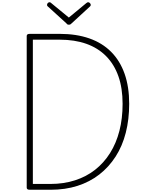

<svg xmlns="http://www.w3.org/2000/svg" viewBox="-20 -1698 1313 1718"><path d="M246 0Q219 0 219 -19V-1376Q219 -1386 226 -1390.5Q233 -1395 247 -1395H514Q663 -1395 779 -1354.5Q895 -1314 974.5 -1234Q1054 -1154 1095 -1037.5Q1136 -921 1136 -769Q1136 -630 1105.5 -510.5Q1075 -391 1014.5 -297Q954 -203 868.5 -136.5Q783 -70 673.5 -35Q564 0 432 0ZM274 -52H431Q550 -52 651 -84.5Q752 -117 830.5 -178.5Q909 -240 964.5 -328Q1020 -416 1048.5 -527Q1077 -638 1077 -769Q1077 -909 1039.5 -1015.5Q1002 -1122 929.5 -1195.5Q857 -1269 752.5 -1306Q648 -1343 514 -1343H274ZM769 -1678Q777 -1678 784.5 -1670.5Q792 -1663 792 -1654Q792 -1651 791 -1648Q790 -1645 786 -1641L622 -1490Q616 -1484 611 -1480.5Q606 -1477 596 -1477Q587 -1477 582 -1480.5Q577 -1484 572 -1491L406 -1642Q402 -1646 401.5 -1649.5Q401 -1653 401 -1655Q401 -1664 408 -1671Q415 -1678 423 -1678Q428 -1678 432 -1675.5Q436 -1673 439 -1670L596 -1541L752 -1670Q757 -1673 760.5 -1675.5Q764 -1678 769 -1678Z"/></svg>

Font: Playwrite BE WAL ExtraLight
Style: Regular
Weight: 250
Version: Version 1.002